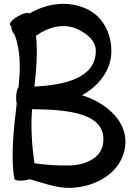

<svg xmlns="http://www.w3.org/2000/svg" viewBox="-20 -898 698 976"><path d="M31 -772C34 -767 36 -762 39 -758C36 -751 42 -737 54 -722C86 -639 84 -546 74 -454C67 -446 62 -425 62 -400C62 -389 63 -379 65 -371C49 -241 34 -95 53 10C54 20 81 23 111 18C118 16 125 15 131 13C200 32 267 59 338 57C472 53 599 -24 616 -152C633 -277 524 -374 397 -414C483 -461 547 -543 546 -640C546 -729 503 -813 424 -851C328 -897 220 -882 129 -829C124 -837 98 -831 71 -815C44 -800 26 -780 31 -772ZM376 -749C423 -726 467 -691 467 -640C467 -503 315 -466 155 -458C165 -545 172 -638 163 -716C227 -762 306 -782 376 -749ZM504 -168C494 -94 414 -59 334 -57C274 -55 214 -60 155 -68C142 -159 136 -251 143 -343C334 -341 525 -322 504 -168Z"/></svg>

Font: Nupuram SemiBold
Style: Regular
Weight: 600
Designer: Santhosh Thottingal (santhosh.thottingal@gmail.com)
Foundry: SMC
Version: Version 1.000